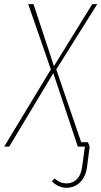

<svg xmlns="http://www.w3.org/2000/svg" viewBox="-44 -701 485 918"><path d="M344.2 -21H376L384.8 -1L351.1 0H328.1L210.9 -351.1L0 0H-23.9L199.2 -369.1L90.8 -681.2H116.2L213.9 -384.8L397 -681.2H420.9L225.1 -369.1ZM349.1 94.2 361.8 0H384.8L372.1 97.2Q365.7 145 338.6 170.9Q311.5 196.8 273.9 196.8Q234.9 196.8 204.1 166L216.8 151.9Q242.2 175.8 274.9 175.8Q303.2 175.8 323.5 155.8Q343.8 135.7 349.1 94.2Z"/></svg>

Font: Fira Sans Compressed Thin
Style: Italic
Weight: 100
Width: 3
Italic angle: -8°
Designer: Carrois Corporate & Edenspiekermann AG
Foundry: Carrois Corporate GbR & Edenspiekermann AG
Version: Version 4.203;PS 004.203;hotconv 1.0.88;makeotf.lib2.5.64775